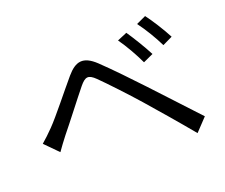

<svg xmlns="http://www.w3.org/2000/svg" viewBox="-115 -905 1231 1052"><g transform="rotate(-20 500.0 -378.5)"><path d="M691 -678 634 -654C667 -608 702 -546 727 -493L786 -520C762 -567 716 -642 691 -678ZM819 -729 763 -703C797 -658 833 -598 859 -545L917 -573C893 -620 846 -694 819 -729ZM53 -263 128 -187C143 -208 165 -239 185 -264C231 -320 314 -429 362 -488C396 -529 415 -533 454 -495C496 -454 589 -355 647 -289C711 -216 799 -114 870 -28L939 -101C862 -183 762 -292 695 -363C636 -426 551 -515 490 -573C422 -637 375 -626 321 -563C258 -489 171 -378 124 -330C97 -303 79 -285 53 -263Z"/></g></svg>

Font: Noto Sans KR
Style: Regular
Weight: 400
Designer: Ryoko NISHIZUKA 西塚涼子 (kana, bopomofo & ideographs); Paul D. Hunt (Latin, Greek & Cyrillic); Sandoll Communications 산돌커뮤니
Foundry: Adobe
Version: Version 2.004;hotconv 1.0.118;makeotfexe 2.5.65603